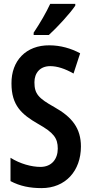

<svg xmlns="http://www.w3.org/2000/svg" viewBox="-20 -957 469 987"><path d="M367 -928V-937H238C217 -892 189 -843 153 -789V-777H231C275 -817 341 -889 367 -928ZM396 -204C396 -297 351 -355 260 -406C178 -452 157 -474 157 -534C157 -582 186 -617 238 -617C274 -617 314 -604 358 -579L392 -683C346 -708 291 -724 234 -724C114 -725 38 -645 39 -528C39 -415 91 -369 176 -320C256 -275 277 -247 277 -193C277 -140 246 -99 188 -99C142 -99 83 -115 34 -146V-26C83 0 134 10 194 10C316 10 396 -78 396 -204Z"/></svg>

Font: Noto Sans Myanmar UI ExtraCondensed SemiBold
Style: Regular
Weight: 600
Width: 2
Designer: Monotype Design Team
Foundry: Monotype Imaging Inc.
Version: Version 2.103